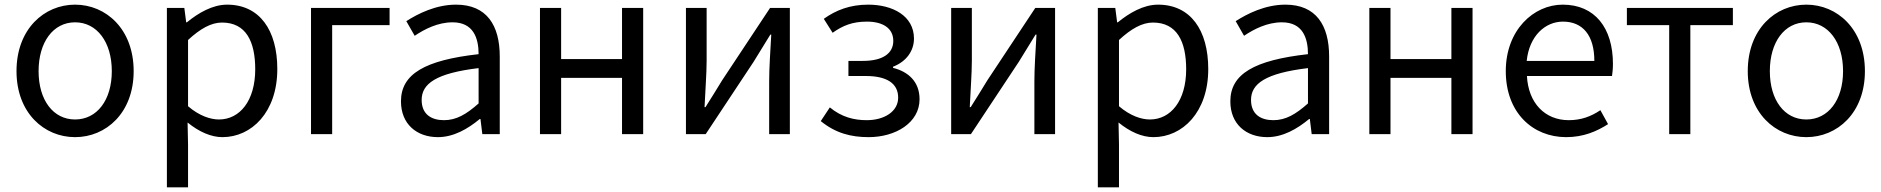

<svg xmlns="http://www.w3.org/2000/svg" viewBox="-20 -577 8094 826"><path d="M303 13C436 13 555 -91 555 -271C555 -452 436 -557 303 -557C170 -557 51 -452 51 -271C51 -91 170 13 303 13ZM303 -63C209 -63 146 -146 146 -271C146 -396 209 -481 303 -481C397 -481 461 -396 461 -271C461 -146 397 -63 303 -63Z M698 229H789V45L787 -50C836 -10 888 13 937 13C1062 13 1173 -94 1173 -280C1173 -447 1097 -557 957 -557C894 -557 833 -521 784 -481H781L773 -543H698ZM922 -63C886 -63 838 -78 789 -120V-405C842 -454 889 -480 935 -480C1038 -480 1078 -399 1078 -279C1078 -144 1012 -63 922 -63Z M1318 0H1409V-469H1656V-543H1318Z M1864 13C1931 13 1992 -22 2044 -65H2047L2055 0H2130V-334C2130 -468 2074 -557 1942 -557C1855 -557 1778 -518 1728 -486L1764 -423C1807 -452 1864 -481 1927 -481C2016 -481 2039 -414 2039 -344C1808 -318 1705 -259 1705 -141C1705 -43 1773 13 1864 13ZM1890 -60C1836 -60 1794 -85 1794 -147C1794 -217 1856 -262 2039 -284V-132C1986 -85 1943 -60 1890 -60Z M2303 0H2394V-242H2656V0H2747V-543H2656V-323H2394V-543H2303Z M2931 0H3016L3222 -311C3242 -344 3273 -394 3294 -428H3298C3294 -357 3289 -284 3289 -227V0H3378V-543H3293L3087 -232C3067 -199 3036 -149 3015 -116H3011C3014 -186 3020 -259 3020 -316V-543H2931Z M3717 13C3833 13 3936 -49 3936 -150C3936 -227 3886 -269 3822 -285V-290C3879 -312 3912 -358 3912 -411C3912 -509 3820 -557 3715 -557C3636 -557 3576 -533 3524 -496L3562 -436C3606 -467 3647 -484 3710 -484C3776 -484 3823 -457 3823 -401C3823 -348 3779 -315 3692 -315H3630V-250H3705C3794 -250 3844 -219 3844 -157C3844 -97 3784 -60 3709 -60C3654 -60 3601 -73 3550 -115L3511 -56C3575 -4 3641 13 3717 13Z M4072 0H4157L4363 -311C4383 -344 4414 -394 4435 -428H4439C4435 -357 4430 -284 4430 -227V0H4519V-543H4434L4228 -232C4208 -199 4177 -149 4156 -116H4152C4155 -186 4161 -259 4161 -316V-543H4072Z M4703 229H4794V45L4792 -50C4841 -10 4893 13 4942 13C5067 13 5178 -94 5178 -280C5178 -447 5102 -557 4962 -557C4899 -557 4838 -521 4789 -481H4786L4778 -543H4703ZM4927 -63C4891 -63 4843 -78 4794 -120V-405C4847 -454 4894 -480 4940 -480C5043 -480 5083 -399 5083 -279C5083 -144 5017 -63 4927 -63Z M5432 13C5499 13 5560 -22 5612 -65H5615L5623 0H5698V-334C5698 -468 5642 -557 5510 -557C5423 -557 5346 -518 5296 -486L5332 -423C5375 -452 5432 -481 5495 -481C5584 -481 5607 -414 5607 -344C5376 -318 5273 -259 5273 -141C5273 -43 5341 13 5432 13ZM5458 -60C5404 -60 5362 -85 5362 -147C5362 -217 5424 -262 5607 -284V-132C5554 -85 5511 -60 5458 -60Z M5871 0H5962V-242H6224V0H6315V-543H6224V-323H5962V-543H5871Z M6718 13C6792 13 6850 -12 6898 -43L6865 -103C6825 -76 6782 -60 6729 -60C6626 -60 6555 -134 6549 -250H6915C6917 -263 6919 -282 6919 -302C6919 -457 6841 -557 6703 -557C6577 -557 6458 -447 6458 -271C6458 -92 6574 13 6718 13ZM6548 -315C6559 -422 6627 -484 6704 -484C6789 -484 6839 -425 6839 -315Z M7161 0H7252V-469H7435V-543H6979V-469H7161Z M7751 13C7884 13 8003 -91 8003 -271C8003 -452 7884 -557 7751 -557C7618 -557 7499 -452 7499 -271C7499 -91 7618 13 7751 13ZM7751 -63C7657 -63 7594 -146 7594 -271C7594 -396 7657 -481 7751 -481C7845 -481 7909 -396 7909 -271C7909 -146 7845 -63 7751 -63Z"/></svg>

Font: Squished Noto Sans CJK JP Regular
Style: Regular
Weight: 400
Designer: Ryoko NISHIZUKA (kana & ideographs); Paul D. Hunt (Latin, Greek & Cyrillic); Wenlong ZHANG (bopomofo); Sandoll Communica
Foundry: Adobe Systems Incorporated
Version: Version 1.004;PS 1.004;hotconv 1.0.82;makeotf.lib2.5.63406